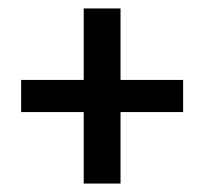

<svg xmlns="http://www.w3.org/2000/svg" viewBox="-20 -527 483 454"><path d="M178 -93V-262H30V-338H178V-507H265V-338H413V-262H265V-93Z"/></svg>

Font: Cuprum SemiBold
Style: Regular
Weight: 600
Designer: Jovanny Lemonad
Foundry: Jovanny Lemonad
Version: Version 3.000